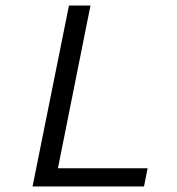

<svg xmlns="http://www.w3.org/2000/svg" viewBox="-20 -676 640 696"><path d="M98 0H502L515 -66H190L308 -656H230L98 0Z"/></svg>

Font: Source Code Variable
Style: Italic
Weight: 400
Italic angle: -11°
Monospace: yes
Designer: Paul D. Hunt, Teo Tuominen
Foundry: Adobe Systems Incorporated
Version: Version 1.005;PS 1.0;hotconv 16.6.54;makeotf.lib2.5.65590